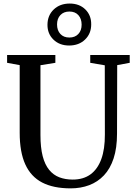

<svg xmlns="http://www.w3.org/2000/svg" viewBox="-20 -1053 764 1082"><path d="M378.5 8.5Q281 8.5 217.5 -24.5Q154 -57.5 122.5 -126.8Q91 -196 91 -304.5V-686L20 -699V-743H292V-699L208 -685.5V-292.5Q208 -221.5 220.5 -173.2Q233 -125 257 -95.8Q281 -66.5 314.5 -53.8Q348 -41 389.5 -41Q449.5 -41 489.8 -70.2Q530 -99.5 550.8 -156.2Q571.5 -213 571 -295L570.5 -685L488.5 -699V-743H711V-699L640.5 -686L639.5 -300Q639.5 -218.5 620.2 -160.2Q601 -102 565.8 -64.8Q530.5 -27.5 482.8 -9.5Q435 8.5 378.5 8.5ZM369.5 -796.5Q315.5 -796.5 281.2 -829.8Q247 -863 247.5 -914Q248 -966.5 283 -999.8Q318 -1033 373 -1033Q427 -1033 460.8 -1000Q494.5 -967 494 -915.5Q494 -863.5 459.2 -830Q424.5 -796.5 369.5 -796.5ZM371 -841.5Q402.5 -841.5 421.2 -861.2Q440 -881 440 -914Q440 -947 421.8 -967.5Q403.5 -988 371 -988Q339.5 -988 320.5 -968.2Q301.5 -948.5 301.5 -915Q301.5 -882 320 -861.8Q338.5 -841.5 371 -841.5Z"/></svg>

Font: Merriweather 48pt Medium
Style: Regular
Weight: 500
Version: Version 2.100